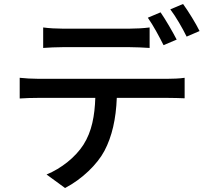

<svg xmlns="http://www.w3.org/2000/svg" viewBox="-20 -879 1040 965"><path d="M868 -680C848 -719 812 -781 787 -817L723 -790C750 -752 782 -692 802 -652ZM632 -642C664 -642 700 -640 732 -638V-741C701 -737 663 -735 632 -735H294C262 -735 227 -737 197 -741V-638C224 -640 261 -642 295 -642ZM170 -483C139 -483 108 -485 79 -488V-384C107 -386 140 -387 170 -387H459C456 -298 442 -218 399 -151C360 -90 288 -32 214 -2L307 66C393 21 469 -53 505 -121C543 -193 563 -281 567 -387H824C850 -387 885 -386 908 -385V-488C883 -484 845 -483 824 -483ZM836 -832C864 -795 897 -738 918 -695L983 -723C965 -760 927 -822 900 -859Z"/></svg>

Font: Genne Gothic Medium
Style: Regular
Weight: 500
Designer: Ryoko NISHIZUKA (kana & ideographs); Paul D. Hunt (Latin, Greek & Cyrillic); Wenlong ZHANG (bopomofo); Sandoll Communica
Foundry: Adobe Systems Incorporated
Version: Version 1.004;PS 1.004;hotconv 16.6.51;makeotf.lib2.5.65220